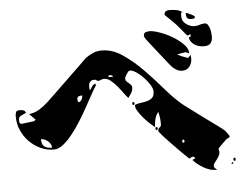

<svg xmlns="http://www.w3.org/2000/svg" viewBox="-51 -811 1103 855"><g transform="rotate(-5 500.0 -383.5)"><path d="M713 -730Q713 -740 720.5 -743.5Q728 -747 735 -747Q750 -747 765.5 -744.5Q781 -742 793 -733Q786 -732 786 -724.5Q786 -717 786 -713Q786 -693 804 -679.5Q822 -666 841 -666Q854 -666 864.5 -670Q875 -674 888 -674Q896 -674 901 -666.5Q906 -659 909 -649.5Q912 -640 913 -630Q914 -620 914 -614Q914 -594 905.5 -583.5Q897 -573 875 -573Q866 -573 855 -575.5Q844 -578 834.5 -584Q825 -590 818.5 -599Q812 -608 812 -620H820V-633Q819 -632 814 -629.5Q809 -627 807 -627Q806 -627 803.5 -629.5Q801 -632 800 -633Q784 -652 776.5 -661.5Q769 -671 762 -678.5Q755 -686 744.5 -696.5Q734 -707 713 -727ZM813 -727Q817 -725 829.5 -719.5Q842 -714 847 -707Q845 -700 839 -699.5Q833 -699 829 -699Q818 -699 812.5 -704Q807 -709 807 -727ZM813 -540 814 -523Q814 -504 802.5 -488.5Q791 -473 770 -473Q755 -473 742 -481Q729 -489 720 -500Q714 -507 700 -525Q686 -543 670 -563Q654 -583 640 -601Q626 -619 620 -627Q619 -628 616.5 -633Q614 -638 613 -640V-644Q613 -655 622 -658Q631 -661 639 -661Q656 -661 684.5 -651Q713 -641 740 -625Q767 -609 787 -589Q807 -569 807 -550V-547Q805 -548 800 -550.5Q795 -553 793 -553Q793 -554 790 -554Q788 -554 787 -553Q783 -553 770 -550.5Q757 -548 753 -547L767 -540Q770 -538 776 -536Q782 -534 787 -532Q793 -529 800 -527ZM73 -340Q99 -343 120 -356Q141 -369 160 -387Q171 -397 197.5 -422.5Q224 -448 253.5 -476.5Q283 -505 309.5 -530.5Q336 -556 347 -567Q364 -579 381 -586.5Q398 -594 420 -594Q467 -594 512 -563.5Q557 -533 598.5 -491Q640 -449 677.5 -405Q715 -361 747 -333Q748 -332 752.5 -328Q757 -324 762.5 -320Q768 -316 773 -312Q778 -308 780 -307Q789 -300 810.5 -284Q832 -268 856.5 -250Q881 -232 903 -216Q925 -200 933 -193Q936 -191 943.5 -180.5Q951 -170 953 -167Q954 -166 954 -163Q954 -160 953 -160Q953 -159 947 -156.5Q941 -154 940 -153Q938 -151 932 -145.5Q926 -140 919.5 -133.5Q913 -127 907.5 -121.5Q902 -116 900 -113Q905 -97 900.5 -86.5Q896 -76 889.5 -67.5Q883 -59 877 -51Q871 -43 873 -33Q874 -31 879 -26Q884 -21 887 -20H880Q854 -20 825.5 -36.5Q797 -53 780 -73L793 -80Q792 -84 787 -87H780Q778 -86 773 -83.5Q768 -81 767 -80Q753 -93 736.5 -109.5Q720 -126 703 -143.5Q686 -161 669.5 -178.5Q653 -196 640 -213V-217Q640 -226 647 -230Q654 -234 654 -245Q654 -260 652.5 -272Q651 -284 647 -300Q636 -286 631.5 -268.5Q627 -251 627 -233Q618 -240 604.5 -252.5Q591 -265 578 -280Q565 -295 555.5 -310Q546 -325 546 -337Q546 -339 547 -340Q559 -345 574 -346.5Q589 -348 602.5 -352Q616 -356 625 -364.5Q634 -373 634 -393Q634 -405 623.5 -422Q613 -439 598 -455Q583 -471 566 -482.5Q549 -494 537 -494Q533 -494 529 -489.5Q525 -485 521.5 -479.5Q518 -474 515.5 -468.5Q513 -463 513 -460Q513 -452 517.5 -447.5Q522 -443 527 -439Q532 -435 536.5 -430Q541 -425 541 -418Q541 -405 534.5 -394.5Q528 -384 520 -373Q511 -382 500 -397.5Q489 -413 476 -428.5Q463 -444 449 -455.5Q435 -467 421 -467H413Q412 -466 403.5 -463Q395 -460 393 -460Q392 -460 386.5 -463Q381 -466 380 -467H377Q365 -467 359.5 -462.5Q354 -458 352 -451.5Q350 -445 350.5 -437.5Q351 -430 351 -423Q354 -423 356.5 -427Q359 -431 362 -436Q365 -441 369.5 -445Q374 -449 380 -449V-440Q371 -427 357.5 -402.5Q344 -378 327.5 -348Q311 -318 291.5 -287Q272 -256 251.5 -230.5Q231 -205 210.5 -189Q190 -173 170 -173Q138 -173 109.5 -186.5Q81 -200 59.5 -222Q38 -244 25.5 -273Q13 -302 13 -334Q13 -346 16 -353.5Q19 -361 32 -361Q41 -361 48.5 -359Q56 -357 60 -347Q47 -341 36.5 -336Q26 -331 26 -317Q26 -311 27.5 -305.5Q29 -300 36 -300H40Q46 -301 55 -302Q64 -303 72.5 -304Q81 -305 87 -306Q93 -307 93 -307L100 -313ZM460 -473Q458 -479 454.5 -480Q451 -481 447 -481Q442 -481 440 -480V-473ZM316 -402Q307 -402 300 -399.5Q293 -397 293 -387Q293 -382 294 -378.5Q295 -375 300 -373Q316 -382 316 -402ZM540 -340Q535 -340 535 -346.5Q535 -353 540 -353Q545 -353 545 -346.5Q545 -340 540 -340ZM633 -220Q628 -220 628 -226.5Q628 -233 633 -233Q638 -233 638 -226.5Q638 -220 633 -220ZM162 -182Q162 -199 147 -211.5Q132 -224 116 -224Q116 -200 127.5 -191Q139 -182 162 -182ZM747 -153Q752 -153 752 -160Q752 -167 747 -167Q742 -167 742 -160Q742 -153 747 -153ZM967 -53Q962 -53 962 -60Q962 -67 967 -67Q972 -67 972 -60Q972 -53 967 -53ZM960 -47Q961 -44 958.5 -41.5Q956 -39 953 -40Q950 -41 954.5 -45.5Q959 -50 960 -47Z"/></g></svg>

Font: Genkaimincho
Style: Regular
Weight: 800
Designer: Dr. Ken Lunde (project architect, glyph set definition & overall production); Masataka HATTORI \u670D \u90E8 \u6B63 \u8C
Foundry: Adobe Systems Incorporated
Version: Version 1.00